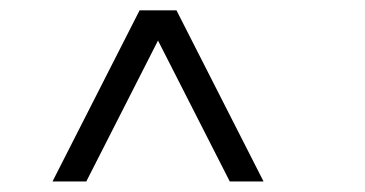

<svg xmlns="http://www.w3.org/2000/svg" viewBox="-20 -508 695 366"><path d="M281.2 -430.7 144.5 -162.1H80.1L246.1 -488.3H316.4L482.4 -162.1H418Z"/></svg>

Font: Lohit Devanagari
Style: Regular
Weight: 400
Version: 2.95.4